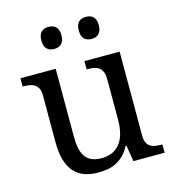

<svg xmlns="http://www.w3.org/2000/svg" viewBox="-111 -838 858 942"><g transform="rotate(-15 317.5 -367.0)"><path d="M526.9 -108.9Q526.9 -86.9 533.4 -73.5Q540 -60.1 551.3 -53.2Q562.5 -46.4 577.4 -44.2Q592.3 -42 608.9 -42H611.8V0H453.1L439.9 -81.1H435.1Q419.9 -52.7 401.6 -35.2Q383.3 -17.6 362.8 -7.6Q342.3 2.4 319.8 6.1Q297.4 9.8 272.9 9.8Q233.4 9.8 202.6 -1.5Q171.9 -12.7 150.9 -36.6Q129.9 -60.5 118.9 -97.7Q107.9 -134.8 107.9 -186V-425.8Q107.9 -447.8 101.3 -461.2Q94.7 -474.6 83.5 -481.9Q72.3 -489.3 57.4 -491.7Q42.5 -494.1 25.9 -494.1H22.9V-536.1H202.1V-190.9Q202.1 -158.2 207.3 -132.8Q212.4 -107.4 224.4 -89.8Q236.3 -72.3 256.6 -63.2Q276.9 -54.2 307.1 -54.2Q340.3 -54.2 364 -65.9Q387.7 -77.6 403.1 -98.9Q418.5 -120.1 425.8 -149.9Q433.1 -179.7 433.1 -215.8V-421.9Q433.1 -445.3 426.5 -459.7Q419.9 -474.1 408.9 -481.7Q397.9 -489.3 383.1 -491.7Q368.2 -494.1 351.1 -494.1H348.1V-536.1H526.9ZM169.9 -688Q169.9 -703.6 173.8 -714.4Q177.7 -725.1 184.6 -731.7Q191.4 -738.3 200.7 -741.2Q210 -744.1 220.7 -744.1Q231.4 -744.1 240.7 -741.2Q250 -738.3 257.1 -731.7Q264.2 -725.1 268.1 -714.4Q272 -703.6 272 -688Q272 -672.9 268.1 -662.1Q264.2 -651.4 257.1 -644.5Q250 -637.7 240.7 -634.8Q231.4 -631.8 220.7 -631.8Q198.7 -631.8 184.3 -644.5Q169.9 -657.2 169.9 -688ZM359.9 -688Q359.9 -703.6 363.8 -714.4Q367.7 -725.1 374.5 -731.7Q381.3 -738.3 390.6 -741.2Q399.9 -744.1 410.6 -744.1Q421.4 -744.1 430.7 -741.2Q439.9 -738.3 447 -731.7Q454.1 -725.1 458 -714.4Q461.9 -703.6 461.9 -688Q461.9 -672.9 458 -662.1Q454.1 -651.4 447 -644.5Q439.9 -637.7 430.7 -634.8Q421.4 -631.8 410.6 -631.8Q388.7 -631.8 374.3 -644.5Q359.9 -657.2 359.9 -688Z"/></g></svg>

Font: Noto Serif
Style: Regular
Weight: 400
Designer: Monotype Design team
Foundry: Monotype Imaging Inc.
Version: Version 1.02